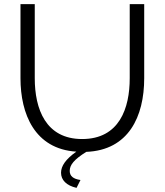

<svg xmlns="http://www.w3.org/2000/svg" viewBox="-20 -730 796 928"><path d="M377 -58C201 -58 148 -203 148 -352V-710H79V-352C79 -180 147 -10 349 3C298 39 275 72 275 105C275 140 301 167 350 178L369 140C334 135 317 121 317 96C317 67 338 41 397 4C601 -4 677 -166 677 -352V-710H607V-352C607 -207 557 -58 377 -58Z"/></svg>

Font: Raleway Reg
Style: Regular
Weight: 400
Designer: Matt McInerney, Pablo Impallari, Rodrigo Fuenzalida
Foundry: Matt McInerney, Pablo Impallari, Rodrigo Fuenzalida
Version: Version 3.00 July 28, 2015